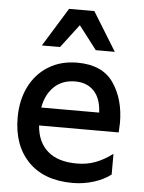

<svg xmlns="http://www.w3.org/2000/svg" viewBox="-57 -857 684 915"><g transform="rotate(5 285.5 -399.5)"><path d="M37 -275Q37 -358 69 -422.5Q101 -487 160 -523.5Q219 -560 298 -560Q418 -560 471.5 -482.5Q525 -405 525 -292Q525 -276 523 -246H142Q148 -167 197 -124Q246 -81 337 -81Q385 -81 425 -96Q465 -111 507 -142V-43Q473 -17 424.5 -2Q376 13 325 13Q188 13 112.5 -64.5Q37 -142 37 -275ZM422 -332Q419 -400 385.5 -435Q352 -470 296 -470Q234 -470 195 -432.5Q156 -395 145 -332ZM471 -627H380L294 -739L209 -627H122L236 -812H357Z"/></g></svg>

Font: Application Medium
Style: Regular
Weight: 500
Designer: Wei Huang
Foundry: Wei Huang
Version: Version 0.012